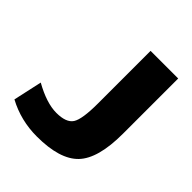

<svg xmlns="http://www.w3.org/2000/svg" viewBox="-201 -864 1008 1008"><g transform="rotate(45 302.5 -360.0)"><path d="M12.7 -44.9 47.9 -205.1Q145.5 -150.4 218.3 -150.4Q291 -150.4 314.5 -186.5Q337.9 -222.7 337.9 -339.8V-730.5H543V-320.3Q543 -135.7 473.1 -63Q403.3 9.8 233.4 9.8Q114.3 9.8 12.7 -44.9Z"/></g></svg>

Font: GenEi M Gothic v2 Black
Style: Regular
Weight: 900
Version: Version 2.0